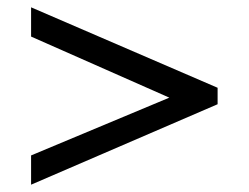

<svg xmlns="http://www.w3.org/2000/svg" viewBox="-20 -520 680 525"><path d="M65 -420V-500L575 -280V-235L65 -15V-95L443 -253Z"/></svg>

Font: Venryn Sans
Style: Regular
Weight: 400
Designer: Owen Earl, indestructible type* (font) & Cristiano Sobral (main changes)
Version: Version 3.600; ttfautohint (v1.8.3)